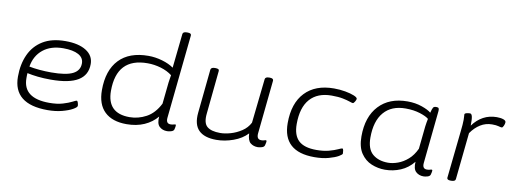

<svg xmlns="http://www.w3.org/2000/svg" viewBox="-61 -1095 3870 1445"><g transform="rotate(10 1874.5 -372.5)"><path d="M338 6Q76 6 76 -204Q76 -299 109.5 -372.5Q143 -446 211 -487.5Q279 -529 383 -529Q483 -529 541 -492.5Q599 -456 599 -391Q599 -307 531 -265.5Q463 -224 322 -224Q269 -224 223 -229Q177 -234 142 -242Q141 -233 141 -223.5Q141 -214 141 -203Q141 -50 342 -50Q402 -50 445 -63Q488 -76 513 -89Q538 -102 543 -102Q550 -102 554 -88Q558 -74 558 -65Q558 -54 528 -37Q498 -20 448.5 -7Q399 6 338 6ZM317 -278Q430 -278 481.5 -304Q533 -330 533 -385Q533 -428 492 -450.5Q451 -473 376 -473Q281 -473 221.5 -425Q162 -377 148 -293Q182 -286 226.5 -282Q271 -278 317 -278Z M942 7Q833 7 774.5 -49Q716 -105 716 -214Q716 -365 793.5 -446.5Q871 -528 1017 -528Q1070 -528 1123 -512.5Q1176 -497 1211 -472L1239 -734Q1241 -752 1270 -752H1277Q1306 -752 1304 -734L1238 -95Q1233 -49 1269 -49Q1283 -49 1291.5 -52Q1300 -55 1305 -55Q1310 -55 1310 -48Q1310 -45 1309 -36Q1308 -27 1305 -17Q1301 -4 1283 1Q1265 6 1252 6Q1216 6 1193 -16Q1170 -38 1175 -92Q1136 -45 1077 -19Q1018 7 942 7ZM955 -49Q1022 -49 1083 -82Q1144 -115 1183 -192L1200 -356Q1202 -370 1204.5 -386.5Q1207 -403 1209 -414Q1173 -442 1122.5 -457Q1072 -472 1020 -472Q784 -472 784 -220Q784 -49 955 -49Z M1628 6Q1536 6 1493 -37.5Q1450 -81 1459 -171L1493 -507Q1496 -525 1525 -525H1529Q1560 -525 1557 -507L1524 -177Q1516 -104 1547.5 -77Q1579 -50 1648 -50Q1684 -50 1727.5 -62.5Q1771 -75 1810.5 -101Q1850 -127 1871 -168L1908 -507Q1910 -525 1940 -525H1944Q1973 -525 1972 -507L1930 -96Q1926 -50 1962 -50Q1976 -50 1984 -53Q1992 -56 1997 -56Q2003 -56 2003 -48Q2003 -45 2001.5 -36.5Q2000 -28 1997 -17Q1993 -4 1975 1Q1957 6 1945 6Q1912 6 1889 -12.5Q1866 -31 1864 -85Q1823 -41 1757.5 -17.5Q1692 6 1628 6Z M2377 6Q2136 6 2136 -212Q2136 -364 2214.5 -446.5Q2293 -529 2435 -529Q2480 -529 2521.5 -521.5Q2563 -514 2589.5 -503Q2616 -492 2616 -481Q2616 -474 2607.5 -459.5Q2599 -445 2592 -445Q2586 -445 2566.5 -452Q2547 -459 2512.5 -466Q2478 -473 2427 -473Q2319 -473 2261.5 -408Q2204 -343 2204 -217Q2204 -131 2247 -90.5Q2290 -50 2383 -50Q2438 -50 2478.5 -61Q2519 -72 2543.5 -83.5Q2568 -95 2574 -95Q2581 -95 2583 -81Q2585 -67 2585 -58Q2585 -50 2559 -35Q2533 -20 2486 -7Q2439 6 2377 6Z M2917 7Q2863 7 2813.5 -13.5Q2764 -34 2732 -81.5Q2700 -129 2700 -210Q2700 -360 2779 -444.5Q2858 -529 2997 -529Q3057 -529 3107 -511.5Q3157 -494 3179 -475Q3187 -506 3193 -515.5Q3199 -525 3215 -525H3219Q3232 -525 3235.5 -518.5Q3239 -512 3238 -498L3197 -95Q3192 -49 3228 -49Q3243 -49 3251 -52Q3259 -55 3264 -55Q3270 -55 3270 -48Q3270 -45 3268.5 -36Q3267 -27 3264 -17Q3260 -4 3242 1Q3224 6 3212 6Q3176 6 3153 -16Q3130 -38 3134 -92Q3093 -41 3036 -17Q2979 7 2917 7ZM2931 -49Q2966 -49 3006 -63.5Q3046 -78 3082 -109.5Q3118 -141 3142 -193L3160 -367Q3162 -381 3164.5 -397Q3167 -413 3170 -426Q3151 -443 3102.5 -458.5Q3054 -474 2992 -474Q2884 -474 2826 -406.5Q2768 -339 2768 -213Q2768 -125 2813 -87Q2858 -49 2931 -49Z M3419 2Q3390 2 3391 -15L3429 -373Q3436 -433 3436 -466Q3436 -482 3435 -491Q3434 -500 3434 -506Q3434 -515 3449 -518.5Q3464 -522 3475 -522Q3487 -522 3492 -502Q3497 -482 3496 -432Q3530 -479 3576 -504Q3622 -529 3679 -529Q3709 -529 3729 -522Q3749 -515 3749 -502Q3749 -490 3742 -474.5Q3735 -459 3728 -459Q3719 -459 3702.5 -464Q3686 -469 3653 -469Q3605 -469 3564.5 -444Q3524 -419 3493 -374L3456 -16Q3454 2 3423 2Z"/></g></svg>

Font: Asap Expanded Expanded Light
Style: Italic
Weight: 300
Width: 7
Italic angle: -6°
Designer: Pablo Cosgaya
Foundry: Omnibus-Type
Version: Version 3.001; ttfautohint (v1.8.4.7-5d5b)